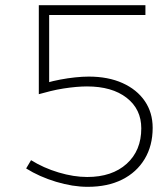

<svg xmlns="http://www.w3.org/2000/svg" viewBox="-20 -719 649 742"><path d="M170 -382 160 -399Q184 -406 213 -411.5Q242 -417 270.5 -420Q299 -423 323 -423Q398 -423 453.5 -398Q509 -373 539.5 -328.5Q570 -284 570 -225Q570 -156 539 -104.5Q508 -53 452 -25Q396 3 319 3Q261 3 196.5 -16.5Q132 -36 81 -68L100 -100Q148 -70 206.5 -52.5Q265 -35 317 -35Q413 -35 469.5 -86Q526 -137 526 -223Q526 -297 469.5 -341Q413 -385 316 -385Q297 -385 274 -383Q251 -381 225.5 -377Q200 -373 175.5 -367Q151 -361 130 -355V-699H542V-661H151L170 -680Z"/></svg>

Font: Alexandria ExtraLight
Style: Regular
Weight: 250
Designer: Mohamed Gaber
Foundry: Kief Type Foundry
Version: Version 5.100